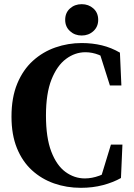

<svg xmlns="http://www.w3.org/2000/svg" viewBox="-20 -881 640 919"><path d="M367 18Q299 18 239 -3Q179 -24 133 -66Q87 -108 61 -172Q35 -236 35 -323Q35 -414 62.5 -480.5Q90 -547 137.5 -590Q185 -633 245.5 -654Q306 -675 371 -675Q422 -675 467.5 -664Q513 -653 554 -629L561 -472H506L454 -636L518 -619L519 -577Q485 -606 453 -618.5Q421 -631 389 -631Q339 -631 296 -599Q253 -567 226.5 -500.5Q200 -434 200 -328Q200 -222 225.5 -155.5Q251 -89 293.5 -58Q336 -27 386 -27Q420 -27 455.5 -40Q491 -53 524 -78L523 -39L460 -22L511 -189H566L559 -29Q522 -8 473 5Q424 18 367 18ZM371 -711Q338 -711 315 -732Q292 -753 292 -786Q292 -820 315 -840.5Q338 -861 371 -861Q404 -861 427 -840.5Q450 -820 450 -786Q450 -753 427 -732Q404 -711 371 -711Z"/></svg>

Font: Source Serif 4 36pt
Style: Bold
Weight: 700
Designer: Frank Grießhammer
Foundry: Adobe Systems Incorporated
Version: Version 4.004;hotconv 1.0.116;makeotfexe 2.5.65601